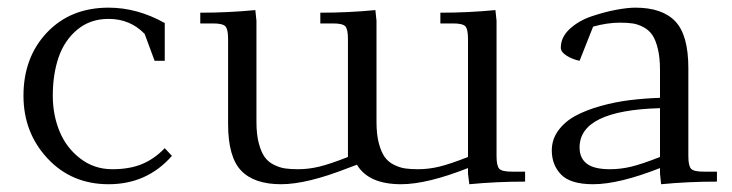

<svg xmlns="http://www.w3.org/2000/svg" viewBox="-20 -472 1902 499"><path d="M41 -223.1Q41 -323.2 102.3 -387.7Q163.6 -452.1 262.2 -452.1Q336.9 -452.1 408.2 -412.1V-314H381.8L356 -383.8Q318.4 -422.9 262.2 -422.9Q214.4 -422.9 180.9 -395Q147.5 -367.2 132.3 -323Q117.2 -278.8 117.2 -223.1Q117.2 -173.3 134.8 -130.6Q152.3 -87.9 188.5 -60.1Q224.6 -32.2 272 -32.2Q316.4 -32.2 348.6 -45.4Q380.9 -58.6 408.2 -86.9L426.8 -66.9Q362.3 6.8 262.2 6.8Q166 6.8 103.5 -60.3Q41 -127.4 41 -223.1Z M500.5 -411.1V-439Q573.2 -439 643.6 -445.8L646.5 -418V-154.8Q646.5 -122.6 652.6 -99.6Q658.7 -76.7 668 -63.7Q677.2 -50.8 692.4 -43.5Q707.5 -36.1 721.4 -34.2Q735.4 -32.2 754.4 -32.2Q781.7 -32.2 809.3 -38.8Q836.9 -45.4 884.3 -64V-371.1Q884.3 -396.5 877.2 -403.8Q870.1 -411.1 845.7 -411.1H812.5V-439Q885.7 -439 955.6 -445.8L958.5 -418V-154.8Q958.5 -122.6 964.6 -99.6Q970.7 -76.7 980 -63.7Q989.3 -50.8 1004.4 -43.5Q1019.5 -36.1 1033.4 -34.2Q1047.4 -32.2 1066.4 -32.2Q1093.8 -32.2 1121.3 -38.8Q1148.9 -45.4 1196.3 -64V-371.1Q1196.3 -396.5 1189.2 -403.8Q1182.1 -411.1 1157.7 -411.1H1124.5V-439Q1197.3 -439 1267.6 -445.8L1270.5 -418V-65.9Q1270.5 -41 1277.6 -33.4Q1284.7 -25.9 1309.6 -25.9H1344.7V0Q1269.5 0 1199.7 6.8L1196.3 -21V-35.2Q1089.4 6.8 1022.5 6.8Q938 6.8 907.7 -43.9L884.3 -35.2Q777.3 6.8 710.4 6.8Q640.6 6.8 606.7 -28.6Q572.8 -64 572.8 -149.9V-371.1Q572.8 -396 565.7 -403.6Q558.6 -411.1 533.7 -411.1Z M1414.1 -81.1Q1414.1 -109.9 1431.2 -133.1Q1448.2 -156.2 1475.8 -171.1Q1503.4 -186 1541 -196.5Q1578.6 -207 1616.5 -211.7Q1654.3 -216.3 1695.3 -217.8V-290Q1695.3 -322.3 1689.7 -345.2Q1684.1 -368.2 1675.3 -381.1Q1666.5 -394 1652.1 -401.6Q1637.7 -409.2 1624 -411.1Q1610.4 -413.1 1591.3 -413.1Q1558.1 -413.1 1521.5 -402.8L1486.3 -314Q1467.3 -317.9 1452.4 -327.4Q1437.5 -336.9 1437.5 -348.1Q1437.5 -375.5 1460.9 -397Q1484.4 -418.5 1517.8 -429.7Q1551.3 -440.9 1581.1 -446.5Q1610.8 -452.1 1631.3 -452.1Q1701.2 -452.1 1735.1 -416.5Q1769 -380.9 1769 -294.9V-65.9Q1769 -41 1776.1 -33.4Q1783.2 -25.9 1808.1 -25.9H1843.3V0Q1768.1 0 1698.2 6.8L1695.3 -21V-35.2Q1588.4 6.8 1521.5 6.8Q1462.9 6.8 1438.5 -18.1Q1414.1 -43 1414.1 -81.1ZM1486.3 -88.9Q1486.3 -61 1505.1 -46.6Q1523.9 -32.2 1565.4 -32.2Q1592.8 -32.2 1620.4 -38.8Q1647.9 -45.4 1695.3 -64V-190.9Q1486.3 -185.1 1486.3 -88.9Z"/></svg>

Font: Dihjauti S
Style: Regular
Weight: 400
Designer: T. Christopher White
Version: Version 3.0.0